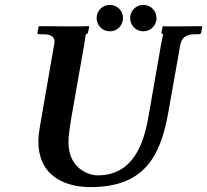

<svg xmlns="http://www.w3.org/2000/svg" viewBox="-20 -753 847 785"><path d="M638 -569 587 -276C568 -168 526 -36 379 -36C344 -36 260 -63 260 -171C260 -203 266 -236 271 -268L324 -569C330.5 -605.8 330 -613 331 -613C336 -613 339 -616 340 -621L345 -645L343 -646C343 -646 312 -645 276 -645C237 -645 140 -646 140 -646L138 -645L133 -621C133 -615 136 -613 140 -613H154C188 -613 203 -604 203 -582C203 -578 202 -573 201 -569L143 -235C139.2 -213 137 -193 137 -175C137 -21 263 12 350 12C571 12 636.4 -115.1 668 -293L717 -569C722 -597 738 -613 779 -613H793C798 -613 802 -616 803 -621L807 -645L805 -646C805 -646 727 -645 691 -645C652 -645 647 -646 647 -646L645 -645L640 -621C640 -616 643 -613 647 -613ZM512 -679C512 -649 536 -625 566 -625C596 -625 620 -649 620 -679C620 -709 596 -733 566 -733C536 -733 512 -709 512 -679ZM375 -679C375 -649 399 -625 429 -625C459 -625 483 -649 483 -679C483 -709 459 -733 429 -733C399 -733 375 -709 375 -679Z"/></svg>

Font: Linux Libertine O
Style: Bold Italic
Weight: 700
Italic angle: -11.5°
Designer: Philipp H. Poll
Foundry: Philipp H. Poll
Version: Version 4.1.0